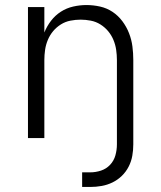

<svg xmlns="http://www.w3.org/2000/svg" viewBox="-20 -548 640 762"><path d="M306 194V136H338Q360 136 381 129Q402 122 417 106Q432 90 438 68.5Q444 47 444 25V-310Q444 -330 441 -350.5Q438 -371 430 -390Q422 -409 409 -424.5Q396 -440 378.5 -451Q361 -462 340.5 -466Q320 -470 300 -470Q280 -470 259.5 -466Q239 -462 221.5 -451Q204 -440 191 -424.5Q178 -409 170 -390Q162 -371 159 -350.5Q156 -330 156 -310V0H91V-520H156V-419Q166 -444 182.5 -465.5Q199 -487 221.5 -501.5Q244 -516 270.5 -522Q297 -528 323 -528Q350 -528 377 -522Q404 -516 426.5 -501Q449 -486 465.5 -464Q482 -442 492 -416.5Q502 -391 505.5 -364Q509 -337 509 -310V25Q509 48 505 70.5Q501 93 490.5 113.5Q480 134 463.5 150Q447 166 426.5 176Q406 186 383.5 190Q361 194 338 194Z"/></svg>

Font: Iosevka Aile Custom Light
Style: Regular
Weight: 300
Designer: Belleve Invis
Foundry: Belleve Invis
Version: Version 17.0.2; ttfautohint (v1.8.3)